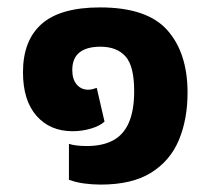

<svg xmlns="http://www.w3.org/2000/svg" viewBox="-20 -485 573 518"><path d="M252 13Q229 13 207 10Q185 7 166 0V-97Q174 -94 187 -92.5Q200 -91 214 -91Q257 -91 285.5 -106.5Q314 -122 328 -155Q342 -188 342 -239Q342 -307 318.5 -333Q295 -359 251 -359Q214 -359 194.5 -343.5Q175 -328 175 -296Q175 -271 187 -257Q199 -243 218 -243Q224 -243 230 -244.5Q236 -246 241 -248L262 -157Q249 -145 225 -138Q201 -131 176 -131Q115 -131 78.5 -172.5Q42 -214 42 -290Q42 -376 92.5 -420.5Q143 -465 250 -465Q377 -465 431.5 -403.5Q486 -342 486 -235Q486 -163 462.5 -107Q439 -51 387.5 -19Q336 13 252 13Z"/></svg>

Font: Noto Sans Thai
Style: Bold
Weight: 700
Designer: Monotype Design Team
Foundry: Monotype Imaging Inc.
Version: Version 2.001